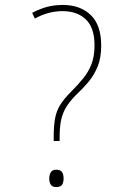

<svg xmlns="http://www.w3.org/2000/svg" viewBox="-20 -744 540 776"><path d="M197 -190Q197 -235 202.5 -265Q208 -295 223 -319.5Q238 -344 266 -372Q295 -401 316.5 -427.5Q338 -454 350 -485.5Q362 -517 362 -561Q362 -632 327 -665.5Q292 -699 233 -699Q175 -699 121 -669L110 -692Q140 -708 169.5 -716Q199 -724 234 -724Q304 -724 346.5 -683.5Q389 -643 389 -560Q389 -511 375 -476Q361 -441 337.5 -413Q314 -385 284 -357Q259 -331 245.5 -307.5Q232 -284 226.5 -256.5Q221 -229 221 -189V-174H197ZM207 12Q191 12 185 2Q179 -8 179 -22Q179 -36 185 -47Q191 -58 207 -58Q225 -58 231 -48Q237 -38 237 -23Q237 -7 231 2.5Q225 12 207 12Z"/></svg>

Font: Noto Sans Mono ExtraCondensed Thin
Style: Regular
Weight: 100
Width: 2
Designer: Monotype Design Team
Foundry: Monotype Imaging Inc.
Version: Version 2.014; ttfautohint (v1.8.4.7-5d5b)